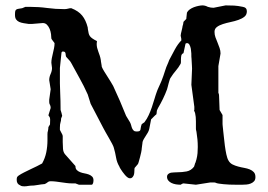

<svg xmlns="http://www.w3.org/2000/svg" viewBox="-20 -672 980 701"><path d="M41 -15.1Q41 -22.9 42.5 -25.4Q43.9 -27.8 48.3 -31.2Q56.2 -36.6 67.9 -42.5Q79.6 -48.3 91.8 -54.2Q104 -60.1 115.2 -65.4Q126.5 -70.8 133.8 -75.2Q144.5 -94.2 148.9 -115.7Q153.3 -137.2 153.3 -159.7V-173.8Q153.3 -177.7 153.3 -181.6Q153.3 -185.5 153.8 -189.5Q154.3 -190.4 154.8 -192.9Q155.3 -195.3 155.8 -198.2Q156.2 -201.2 156.5 -203.9Q156.7 -206.5 156.7 -208L162.6 -217.8L163.1 -235.8Q163.1 -238.3 162.4 -241.5Q161.6 -244.6 156.7 -251L165 -277.8Q165 -281.7 164.3 -284.2Q163.6 -286.6 162.6 -289.1Q161.6 -290 160.6 -293Q159.7 -295.9 159.7 -298.8V-308.1L165 -346.2L159.7 -379.4Q159.7 -390.6 164.8 -401.9Q169.9 -413.1 169.9 -423.8L167.5 -442.9Q167.5 -450.7 169.2 -459.5Q170.9 -468.3 173.1 -477.3Q175.3 -486.3 177.2 -495.8Q179.2 -505.4 179.2 -514.6Q177.2 -517.6 173.3 -522.5Q169.4 -527.3 167.5 -531.2Q167.5 -537.6 166.3 -547.4Q165 -557.1 161.4 -566.2Q157.7 -575.2 151.6 -581.5Q145.5 -587.9 136.2 -587.9L95.7 -584.5H85.4Q75.2 -585.9 66.2 -587.4Q57.1 -588.9 50 -592Q43 -595.2 38.8 -601.1Q34.7 -606.9 34.7 -617.7Q34.7 -626.5 35.6 -630.9Q36.6 -635.3 39.6 -637.2Q42.5 -639.2 47.6 -639.9Q52.7 -640.6 61 -642.1L72.8 -647H88.9Q122.1 -647 152.3 -642.8Q182.6 -638.7 214.8 -638.7Q222.7 -638.7 228.3 -640.4Q233.9 -642.1 240.2 -642.1Q266.6 -631.8 280 -615.2Q293.5 -598.6 300.3 -571.8L300.8 -565.9Q302.2 -556.2 303.7 -550.3Q305.2 -544.4 308.3 -540Q311.5 -535.6 317.4 -531.5Q323.2 -527.3 334 -522L333 -511.7Q333 -504.4 334.7 -497.3Q336.4 -490.2 339.1 -483.2Q341.8 -476.1 344.2 -468.8Q346.7 -461.4 348.1 -452.6Q348.1 -451.2 348.6 -447.5Q349.1 -443.8 349.9 -439.9Q350.6 -436 351.1 -432.6Q351.6 -429.2 351.6 -428.2Q354.5 -420.9 360.1 -411.9Q365.7 -402.8 371.6 -393.6Q377.4 -384.3 383.3 -375Q389.2 -365.7 393.1 -358.4Q405.8 -331.5 417.5 -304.2Q429.2 -276.9 440.4 -249L454.6 -225.6Q457.5 -220.2 459 -214.1Q460.4 -208 462.6 -203.1Q464.8 -198.2 468.3 -195.1Q471.7 -191.9 478.5 -191.9Q485.8 -191.9 488.8 -193.4Q491.7 -194.8 492.7 -198.2Q493.7 -201.7 494.1 -206.3Q494.6 -210.9 497.1 -217.8Q497.1 -218.8 501.7 -221.7Q506.3 -224.6 507.3 -225.6Q516.6 -237.8 522.9 -251.7Q529.3 -265.6 534.4 -280.5Q539.6 -295.4 543.9 -310.5Q548.3 -325.7 553.7 -340.3Q553.7 -340.8 555.9 -345.7Q558.1 -350.6 560.8 -356.7Q563.5 -362.8 566.2 -368.7Q568.8 -374.5 569.8 -377Q577.1 -395.5 581.8 -411.1Q586.4 -426.8 594.2 -443.4L597.7 -452.6Q607.4 -471.2 618.4 -491.5Q629.4 -511.7 642.1 -524.4Q642.1 -532.2 640.9 -535.6Q639.6 -539.1 639.6 -541.5Q639.6 -543.9 640.6 -549.1Q641.6 -554.2 643.1 -559.8Q644.5 -565.4 645.5 -570.1Q646.5 -574.7 646.5 -576.2Q647.5 -578.1 648.7 -584Q649.9 -589.8 649.9 -592.3L660.2 -603Q660.2 -604.5 660.6 -608.2Q661.1 -611.8 661.4 -615.5Q661.6 -619.1 662.1 -622.1Q662.6 -625 662.6 -626Q665.5 -632.3 672.6 -637.5Q679.7 -642.6 688.2 -645.8Q696.8 -648.9 705.1 -650.6Q713.4 -652.3 719.2 -652.3Q729 -652.3 738.8 -647Q749 -643.6 759.8 -643.6L803.7 -652.3Q821.3 -652.3 834.7 -651.6Q848.1 -650.9 866.7 -647Q881.3 -644.5 881.3 -630.9Q881.3 -618.2 872.6 -611.1Q863.8 -604 850.6 -599.4Q837.4 -594.7 822.3 -591.6Q807.1 -588.4 793.9 -584.2Q780.8 -580.1 772 -573.5Q763.2 -566.9 763.2 -555.7Q763.2 -545.4 766.6 -535.9Q770 -526.4 774.2 -516.6Q778.3 -506.8 781.7 -496.8Q785.2 -486.8 785.2 -476.6L777.3 -430.7V-333Q779.8 -329.1 779.8 -322.8L781.7 -270.5L792.5 -252V-220.7Q792.5 -219.7 792.7 -216.1Q793 -212.4 793.5 -208Q793.9 -203.6 794.4 -199.7Q794.9 -195.8 794.9 -194.3Q795.9 -186.5 797.4 -171.6Q798.8 -156.7 801 -140.1Q803.2 -123.5 806.4 -108.4Q809.6 -93.3 814.5 -85.4Q819.8 -76.2 829.1 -71.5Q838.4 -66.9 849.4 -64Q860.4 -61 871.6 -59.1Q882.8 -57.1 891.8 -53.5Q900.9 -49.8 906.7 -43.5Q912.6 -37.1 912.6 -25.4Q912.6 -15.6 907.7 -10.3Q902.8 -4.9 895.5 -2Q888.2 1 879.9 1.7Q871.6 2.4 865.2 2.4H839.8Q829.6 2.4 818.1 2Q806.6 1.5 796.4 0.5Q786.1 -0.5 778.3 -1.7Q770.5 -2.9 767.1 -4.9Q765.6 -5.9 757.3 -5.9H748L695.3 2.4L649.9 -2.4Q647.9 -2.4 644.3 -0.5Q640.6 1.5 639.6 2.4Q630.9 2.4 622.1 1Q613.3 -0.5 606.2 -3.9Q599.1 -7.3 594.5 -12.9Q589.8 -18.6 589.8 -26.9Q589.8 -37.6 604 -41.5Q609.9 -42 615.2 -42.5Q620.6 -43 627 -43Q645 -43 661.4 -46.1Q677.7 -49.3 688.5 -63.5Q689 -65.9 689.9 -67.9Q690.4 -69.3 690.9 -70.8Q691.4 -72.3 691.4 -72.8Q691.4 -73.7 692.1 -75.2Q692.9 -76.7 693.8 -78.6L697.3 -90.3Q700.2 -101.6 701.2 -112.8Q702.1 -124 702.1 -135.3Q702.1 -149.4 700.9 -162.8Q699.7 -176.3 697.3 -190.9L696.3 -195.3Q695.3 -198.2 695.3 -202.9Q695.3 -207.5 695.3 -212.9Q695.3 -220.2 695.3 -228.8Q695.3 -237.3 694.6 -244.9Q693.8 -252.4 692.4 -258.5Q690.9 -264.6 688.5 -267.6Q689.5 -270 689.5 -271.2Q689.5 -272.5 689.5 -274.4V-282.2L678.7 -362.3L681.2 -421.4Q681.2 -425.8 680.7 -432.9Q680.2 -439.9 679.9 -447Q679.7 -454.1 679.2 -459.2Q678.7 -464.4 678.7 -464.4Q678.7 -468.8 678.5 -477.1Q678.2 -485.4 676.8 -493.7Q675.3 -502 671.9 -508.3Q668.5 -514.6 662.6 -514.6Q660.6 -514.6 658.9 -513.7Q657.2 -512.7 657.2 -511.7L649.9 -478Q643.1 -475.1 641.8 -468.3Q640.6 -461.4 640.6 -453.6Q640.6 -449.7 640.6 -446Q640.6 -442.4 639.6 -439.5Q631.8 -425.3 621.8 -413.8Q611.8 -402.3 604 -389.6Q601.6 -387.2 599.6 -381.1Q597.7 -375 595.7 -367.9Q593.8 -360.8 592.3 -354.7Q590.8 -348.6 589.8 -345.7Q583.5 -328.6 575.2 -311.5Q566.9 -294.4 557.1 -277.8L553.7 -270.5Q552.7 -269.5 552.2 -262.9Q551.8 -256.3 550.8 -254.4Q549.3 -253.4 546.6 -251Q543.9 -248.5 541 -245.6Q538.1 -242.7 535.6 -240Q533.2 -237.3 531.7 -236.3L524.9 -201.2Q523.4 -194.3 520 -188.5Q516.6 -182.6 512.9 -177Q509.3 -171.4 505.9 -165.8Q502.4 -160.2 500.5 -153.8Q500.5 -152.8 500 -148.9Q499.5 -145 498.8 -140.1Q498 -135.3 497.6 -130.9Q497.1 -126.5 497.1 -125Q497.1 -123.5 495.4 -115.5Q493.7 -107.4 491.2 -98.1Q488.8 -88.9 486.6 -81.3Q484.4 -73.7 483.4 -72.8L471.7 -59.1Q470.7 -57.6 470.7 -49.8Q470.7 -45.9 470.2 -40.8Q469.7 -35.6 467.8 -31.2Q465.8 -26.9 462.6 -23.9Q459.5 -21 454.6 -21Q450.2 -21 445.6 -24.4Q440.9 -27.8 436.3 -33.2Q431.6 -38.6 427.5 -44.4Q423.3 -50.3 419.9 -55.7Q419.9 -56.6 418 -59.3Q416 -62 416 -63.5Q406.7 -79.1 403.8 -96.7Q400.9 -114.3 395.5 -132.8Q394.5 -137.2 389.4 -147Q384.3 -156.7 377.9 -167.7Q371.6 -178.7 365.7 -189Q359.9 -199.2 356.9 -205.1Q345.7 -227.1 334 -249Q322.3 -271 311 -293L300.3 -327.1Q286.1 -358.9 270.5 -386.5Q254.9 -414.1 239.3 -443.4Q238.3 -445.3 235.8 -448.7Q233.4 -452.1 232.4 -452.6L221.7 -464.4Q220.2 -467.3 220 -470.7Q219.7 -474.1 219.2 -477.1Q218.8 -480 216.8 -481.9Q214.8 -483.9 210 -483.9Q207.5 -483.9 206.8 -483.4Q206.1 -482.9 204.6 -480.5L198.7 -423.8V-400.4Q198.7 -383.8 198.7 -367.9Q198.7 -352.1 199.7 -335.4Q201.2 -303.7 201.2 -270.5Q201.7 -269 202.6 -266.1Q203.6 -263.7 204.6 -259.5Q205.6 -255.4 207 -249L203.1 -239.3Q203.1 -231 200.9 -224.9Q198.7 -218.8 198.7 -206.1V-197.8L208 -179.7Q209 -177.7 209 -175.3Q209 -172.9 209 -169.9V-153.8Q209 -141.1 210 -128.9Q210.9 -116.7 217.3 -108.9L255.4 -65.9Q255.4 -56.2 260.3 -51.3Q265.1 -46.4 272.5 -43.5Q279.8 -40.5 288.3 -39.1Q296.9 -37.6 304.2 -34.9Q311.5 -32.2 316.4 -27.3Q321.3 -22.5 321.3 -13.7Q321.3 -12.2 321 -9.5Q320.8 -6.8 320.1 -4.2Q319.3 -1.5 317.9 0.5Q316.4 2.4 314.5 2.4H268.1L255.4 -2.4H243.7Q232.9 -2.4 223.4 -3.7Q213.9 -4.9 204.3 -6.3Q194.8 -7.8 184.8 -9Q174.8 -10.3 163.1 -10.3Q158.2 -10.3 153.3 -6.1Q148.4 -2 143.1 0Q130.4 1 117.2 3.4Q104 5.9 90.8 5.9Q86.9 5.9 81.5 7.1Q76.2 8.3 68.8 8.3Q65.4 8.3 61.3 7.8Q57.1 7.3 53.2 4.4Q41 -0.5 41 -15.1Z"/></svg>

Font: IM FELL English SC
Style: Regular
Weight: 400
Designer: Igino Marini
Foundry: Igino Marini
Version: 3.00